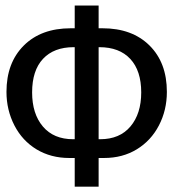

<svg xmlns="http://www.w3.org/2000/svg" viewBox="-20 -684 640 709"><path d="M596.2 -344.7Q596.2 -277.3 566.9 -220.9Q537.6 -164.6 485.1 -132.6Q432.6 -100.6 364.3 -100.6H344.2V5.4H255.9V-100.6H235.8Q168 -100.6 115.2 -132.3Q62.5 -164.1 33.2 -220.9Q3.9 -277.8 3.9 -344.7Q3.9 -452.1 67.9 -515.9Q131.8 -579.6 241.2 -579.6H255.9V-663.6H344.2V-579.6H358.4Q467.8 -579.6 532 -516.1Q596.2 -452.6 596.2 -344.7ZM501.5 -342.8Q501.5 -422.9 461.2 -466.3Q420.9 -509.8 346.7 -509.8H344.2V-169.9H350.1Q421.9 -169.9 461.7 -217Q501.5 -264.2 501.5 -342.8ZM98.6 -342.8Q98.6 -263.7 138.4 -216.8Q178.2 -169.9 250 -169.9H255.9V-509.8H252Q179.2 -509.8 138.9 -466.8Q98.6 -423.8 98.6 -342.8Z"/></svg>

Font: Courier New
Style: Regular
Weight: 400
Designer: Steve Matteson
Foundry: Ascender Corporation
Version: Version 2.00.3